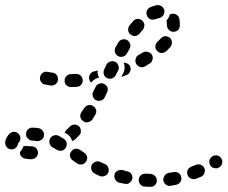

<svg xmlns="http://www.w3.org/2000/svg" viewBox="-45 -591 881 743"><path d="M554 126Q558 122 560 118Q562 113 562 108Q562 98 555 90Q548 83 538 82Q528 82 518 81Q508 81 500 87Q493 94 492 104Q491 109 493 114Q495 119 498 123Q501 126 506 129Q510 131 515 131Q525 132 536 132Q541 132 546 131Q550 129 554 126ZM656 94Q655 89 653 85Q650 81 645 78Q641 75 636 75Q632 74 627 75Q617 77 608 78Q598 80 592 89Q586 97 587 107Q589 118 598 124Q606 130 616 128Q627 126 637 124Q648 121 653 113Q659 104 656 94ZM467 101Q468 96 467 91Q466 87 463 82Q460 78 456 75Q452 73 447 72Q438 70 429 67Q424 66 419 67Q414 67 410 70Q405 72 402 76Q399 80 398 85Q396 95 401 104Q406 113 416 116Q426 118 437 120Q447 123 456 117Q464 111 467 101ZM746 60Q744 56 741 52Q737 49 733 47Q728 45 723 45Q718 45 713 47Q704 51 695 54Q691 56 687 59Q683 63 681 67Q679 72 679 77Q679 82 681 86Q684 96 694 100Q703 104 713 101Q723 97 733 93Q742 89 746 79Q750 70 746 60ZM374 77Q378 67 374 58Q371 48 361 44Q352 40 344 36Q339 34 334 33Q329 33 325 35Q320 36 316 40Q312 43 310 47Q306 57 309 66Q312 76 322 81Q331 86 341 90Q351 94 360 90Q370 86 374 77ZM810 20Q807 16 803 13Q798 11 793 10Q788 10 784 11Q779 12 775 15Q775 16 775 16Q771 19 768 23Q766 27 765 32Q764 37 766 42Q767 47 770 51Q776 59 787 60Q797 62 805 55Q806 55 806 55Q814 48 815 38Q817 28 810 20ZM288 34Q294 26 292 16Q290 6 281 0Q273 -5 265 -11Q256 -17 246 -15Q236 -13 230 -4Q227 0 226 5Q225 9 226 14Q227 19 230 23Q232 27 237 30Q246 37 254 42Q263 47 273 45Q283 43 288 34ZM60 -26Q56 -27 52 -26Q49 -25 45 -24Q44 -19 41 -15Q38 -8 32 -3Q32 2 33 6Q34 10 37 14Q40 18 44 20Q49 23 54 23Q61 24 68 25Q71 25 73 25Q74 25 74 25Q74 25 74 25H77Q88 25 95 17Q102 10 102 0Q102 -5 100 -10Q98 -14 95 -18Q92 -21 88 -22Q84 -24 80 -25Q79 -25 78 -25Q77 -25 77 -25Q77 -25 77 -25Q77 -25 77 -25H74Q73 -25 71 -25Q65 -26 60 -26ZM194 -8Q199 -9 203 -12Q207 -15 209 -19Q215 -28 213 -38Q210 -48 202 -54Q192 -60 183 -65Q174 -70 164 -67Q154 -64 149 -55Q144 -46 147 -36Q149 -27 158 -21Q166 -17 175 -11Q179 -9 184 -8Q189 -7 194 -8ZM34 -55Q34 -66 27 -73Q23 -77 19 -79Q14 -81 9 -81Q4 -81 0 -79Q-5 -77 -8 -74Q-15 -67 -19 -59Q-24 -51 -25 -41Q-26 -36 -24 -32Q-23 -27 -20 -23Q-17 -19 -13 -16Q-8 -14 -3 -13Q7 -12 15 -18Q23 -24 25 -35Q25 -36 25 -36Q26 -37 26 -38Q34 -45 34 -55ZM125 -66Q126 -71 125 -75Q124 -80 121 -84Q118 -88 114 -91Q110 -94 105 -95Q94 -97 82 -97Q72 -98 64 -91Q56 -84 56 -74Q55 -63 62 -56Q69 -48 79 -47Q88 -47 96 -45Q107 -44 115 -50Q124 -55 125 -66ZM234 -45Q237 -46 240 -48Q243 -49 246 -52Q254 -59 261 -67Q265 -70 267 -75Q268 -80 268 -84Q268 -89 266 -94Q264 -99 261 -102Q253 -109 243 -109Q233 -109 225 -101Q219 -95 212 -88Q210 -86 208 -83Q206 -81 205 -78Q209 -75 214 -73Q221 -68 227 -61Q232 -54 234 -45ZM266 -138Q267 -133 270 -129Q273 -125 277 -122Q285 -116 295 -118Q306 -120 312 -128Q318 -137 323 -146Q326 -150 327 -155Q328 -160 327 -165Q325 -170 323 -174Q320 -178 315 -181Q307 -186 297 -184Q287 -182 281 -173Q276 -165 270 -157Q268 -153 266 -148Q265 -143 266 -138ZM314 -218Q316 -213 319 -209Q322 -205 327 -203Q336 -199 346 -202Q356 -205 360 -214L369 -233Q374 -242 371 -252Q367 -262 358 -266Q349 -271 339 -267Q329 -264 325 -255L316 -237Q313 -232 313 -227Q313 -222 314 -218ZM275 -281Q274 -292 267 -299Q259 -305 248 -305Q239 -304 229 -304Q224 -304 220 -302Q215 -300 212 -296Q208 -293 206 -288Q205 -283 205 -278Q205 -268 212 -261Q220 -254 230 -254Q241 -254 252 -255Q262 -255 269 -263Q276 -271 275 -281ZM170 -265Q174 -268 176 -272Q179 -276 179 -281Q181 -291 175 -300Q169 -308 158 -310Q147 -311 139 -313Q129 -315 120 -309Q112 -303 110 -293Q109 -288 110 -283Q111 -278 114 -274Q117 -270 121 -267Q125 -264 130 -264Q139 -262 151 -260Q156 -259 161 -261Q166 -262 170 -265ZM320 -315Q327 -316 334 -318Q333 -317 333 -315Q332 -305 336 -296Q337 -293 338 -290Q335 -290 332 -289Q323 -286 315 -279Q311 -276 308 -271Q305 -274 303 -277Q301 -281 300 -285Q298 -295 304 -304Q309 -313 320 -315ZM361 -328 358 -322Q354 -313 357 -303Q360 -293 369 -289Q379 -284 389 -288Q398 -291 403 -300L406 -306L412 -318Q417 -328 413 -337Q410 -347 401 -352Q391 -356 382 -353Q372 -350 367 -341ZM445 -301Q435 -297 425 -293Q425 -293 425 -293Q425 -293 424 -293L426 -296L432 -308Q436 -316 437 -325Q438 -335 435 -345Q434 -347 433 -349Q441 -349 448 -345Q456 -341 459 -333Q463 -323 458 -314Q454 -304 445 -301ZM545 -360Q547 -365 546 -370Q545 -375 543 -379Q537 -388 527 -390Q517 -393 508 -388Q500 -383 491 -378Q482 -373 480 -363Q477 -353 482 -344Q487 -335 497 -332Q507 -329 516 -334Q525 -339 534 -345Q538 -347 541 -351Q544 -355 545 -360ZM412 -374Q421 -369 431 -372Q441 -375 446 -384Q451 -393 456 -401Q461 -410 459 -420Q456 -430 447 -436Q438 -441 428 -438Q418 -436 413 -427Q408 -418 402 -408Q397 -399 400 -389Q403 -379 412 -374ZM620 -427Q620 -432 618 -437Q616 -441 612 -445Q604 -451 594 -451Q584 -450 577 -442Q571 -436 564 -429Q557 -422 556 -412Q556 -401 563 -394Q567 -390 571 -388Q576 -386 581 -386Q586 -386 590 -388Q595 -390 599 -393Q607 -401 614 -409Q618 -413 619 -418Q621 -422 620 -427ZM461 -457Q469 -451 479 -452Q489 -453 496 -462Q502 -470 508 -476Q511 -480 512 -485Q514 -490 514 -495Q513 -499 511 -504Q509 -508 505 -512Q497 -518 487 -518Q476 -517 470 -509Q463 -501 456 -492Q450 -484 451 -474Q452 -463 461 -457ZM638 -534Q629 -540 619 -537Q617 -537 615 -536Q614 -536 612 -535Q610 -526 605 -519Q603 -515 599 -512Q599 -511 600 -510Q600 -509 600 -507Q601 -501 601 -493Q601 -483 609 -475Q616 -468 626 -468Q637 -468 644 -475Q651 -482 651 -493Q651 -507 649 -519Q646 -529 638 -534ZM524 -530Q526 -525 529 -522Q533 -518 538 -516Q542 -515 547 -515Q552 -515 557 -517Q564 -520 571 -521Q581 -523 587 -532Q592 -540 591 -551Q589 -561 580 -567Q572 -572 561 -571Q549 -568 536 -563Q527 -558 523 -549Q520 -539 524 -530Z"/></svg>

Font: FRB American Cursive Guidelines Dashed Black
Style: Bold Italic
Weight: 900
Italic angle: -25°
Version: Version 2.0;Modular Font Editor K font №1